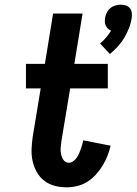

<svg xmlns="http://www.w3.org/2000/svg" viewBox="-20 -793 584 821"><path d="M450 -562 408 -607Q422 -619 434 -633Q446 -647 455 -662Q447 -665 441.5 -670.5Q436 -676 432.5 -683Q429 -690 428.5 -698.5Q428 -707 429 -716Q431 -727 436.5 -738.5Q442 -750 451.5 -758Q461 -766 473 -769.5Q485 -773 496 -773Q507 -773 518 -769.5Q529 -766 535.5 -758Q542 -750 543.5 -738.5Q545 -727 543 -716Q540 -694 531.5 -672.5Q523 -651 511.5 -631.5Q500 -612 484 -594.5Q468 -577 450 -562ZM265 8Q238 8 213.5 1.5Q189 -5 169.5 -20Q150 -35 137.5 -57Q125 -79 119.5 -104Q114 -129 115 -155.5Q116 -182 120 -209L154 -415H91V-520H172L207 -735H333L298 -520H441V-415H280L243 -192Q241 -177 239.5 -162.5Q238 -148 241 -134Q244 -120 252 -108.5Q260 -97 275 -97Q284 -97 293 -103.5Q302 -110 308 -118.5Q314 -127 318 -136.5Q322 -146 325.5 -155.5Q329 -165 331.5 -174.5Q334 -184 336 -193L453 -170Q448 -148 439.5 -126.5Q431 -105 418.5 -84.5Q406 -64 389.5 -46Q373 -28 353 -15.5Q333 -3 310 2.5Q287 8 265 8Z"/></svg>

Font: Iosevka Term Curly Extrabold
Style: Italic
Weight: 800
Italic angle: -9°
Designer: Belleve Invis
Foundry: Belleve Invis
Version: Version 32.3.0